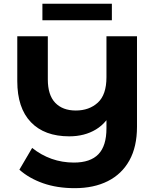

<svg xmlns="http://www.w3.org/2000/svg" viewBox="-20 -893 825 1021"><path d="M377.4 107.6Q283.4 107.6 208.7 81.3Q133.9 54.9 83.1 9.3L151 -106.4Q198.6 -68.2 254.7 -48.3Q310.8 -28.5 373.1 -28.5Q460.5 -28.5 503.3 -72.9Q546.1 -117.2 546.1 -210.8V-343.4L583.9 -317.9Q551.1 -241.4 490.4 -204.7Q429.8 -168 348.4 -168Q216.4 -168 144.2 -243.4Q71.9 -318.8 71.9 -461.4V-700H234.3V-470.6Q234.3 -387.5 273.7 -346.4Q313.1 -305.3 383 -305.3Q454.3 -305.3 500.2 -347.3Q546.1 -389.3 546.1 -482.2V-700H708.5V-218.9Q708.5 -112.6 668.1 -39.9Q627.7 32.8 553.3 70.2Q479 107.6 377.4 107.6ZM205.5 -785.2V-873.1H574.9V-785.2Z"/></svg>

Font: Montserrat Alternates Thin
Style: Regular
Weight: 100
Designer: Julieta Ulanovsky
Foundry: Julieta Ulanovsky
Version: Version 9.000